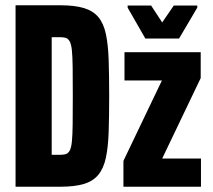

<svg xmlns="http://www.w3.org/2000/svg" viewBox="-20 -708 808 728"><path d="M39 0V-688H208Q263 -688 298 -677.5Q333 -667 353 -643Q373 -619 381.5 -579Q390 -539 392 -481Q394 -423 394 -344Q394 -265 392 -207.5Q390 -150 381.5 -110Q373 -70 353 -45.5Q333 -21 298 -10.5Q263 0 208 0ZM176 -121H207Q220 -121 229 -123.5Q238 -126 244 -136.5Q250 -147 252.5 -170.5Q255 -194 255.5 -236.5Q256 -279 256 -344Q256 -410 255.5 -452.5Q255 -495 252.5 -518Q250 -541 244 -551.5Q238 -562 229 -564.5Q220 -567 207 -567H176ZM448 0V-98L594 -403H452V-510H741V-412L595 -107H742V0ZM531 -562 464 -679V-687H553L595 -623L639 -687H728V-679L659 -562Z"/></svg>

Font: Saira ExtraCondensed ExtraBold
Style: Regular
Weight: 800
Width: 2
Designer: Hector Gatti with collaboration of the Omnibus-Type team
Foundry: Omnibus-Type
Version: Version 1.101